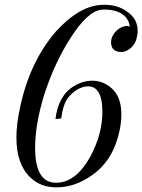

<svg xmlns="http://www.w3.org/2000/svg" viewBox="-20 -778 600 809"><path d="M483.4 -226.3C489.1 -251.4 491.4 -274.3 491.4 -296C491.4 -347.4 476.6 -385.1 446.9 -409.1C426.3 -426.3 402.3 -436.6 373.7 -437.7C345.1 -438.9 317.7 -430.9 291.4 -414.9C246.9 -388.6 221.7 -341.7 213.7 -276.6L237.7 -278.9C243.4 -318.9 252.6 -348.6 267.4 -366.9C289.1 -393.1 313.1 -409.1 341.7 -413.7C388.6 -419.4 411.4 -382.9 411.4 -306.3C411.4 -243.4 394.3 -181.7 361.1 -118.9C321.1 -46.9 274.3 -9.1 218.3 -8C157.7 -6.9 128 -56 128 -155.4C128 -220.6 140.6 -296 166.9 -380.6C195.4 -468.6 232 -547.4 276.6 -617.1C324.6 -692.6 368 -732.6 406.9 -737.1C474.3 -741.7 522.3 -715.4 526.9 -664C524.6 -667.4 521.1 -668.6 515.4 -668.6C483.4 -668.6 448 -635.4 448 -600C448 -572.6 462.9 -558.9 491.4 -558.9C518.9 -558.9 546.3 -584 554.3 -611.4C557.7 -624 560 -635.4 560 -648C560 -683.4 544 -710.9 513.1 -730.3C486.9 -749.7 453.7 -758.9 413.7 -757.7C348.6 -756.6 282.3 -718.9 214.9 -644.6C142.9 -561.1 92.6 -456 65.1 -328C54.9 -281.1 49.1 -237.7 49.1 -198.9C49.1 -123.4 68.6 -67.4 107.4 -30.9C136 -2.3 173.7 11.4 218.3 11.4C269.7 11.4 320 -5.7 368 -40C428.6 -82.3 466.3 -145.1 483.4 -226.3Z"/></svg>

Font: GFS Goschen
Style: Italic
Weight: 400
Designer: George D. Matthiopoulos
Foundry: George D. Matthiopoulos
Version: Fontographer 4.7 9/28/09 FG4M≠0000002248